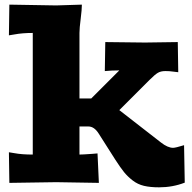

<svg xmlns="http://www.w3.org/2000/svg" viewBox="-20 -781 820 821"><path d="M330.1 -761.2Q330.1 -740.7 325 -700.4Q319.8 -660.2 319.8 -640.1V-359.9H370.1L490.2 -480Q458 -480 428.2 -477.1L430.2 -601.1L600.1 -599.1L740.2 -601.1L742.2 -472.2L717.8 -475.1Q705.6 -477.1 687 -477.1Q667.5 -477.1 654.8 -469.5Q642.1 -461.9 620.1 -439.9L490.2 -310.1L668 -171.9Q697.3 -148.9 720.2 -148.9Q730.5 -148.9 767.1 -160.2L770 0Q718.3 20 660.2 20Q622.6 20 595.7 13.7Q568.8 7.3 547.4 -9.3Q525.9 -25.9 510.5 -44.9Q495.1 -64 473.1 -98.1L401.9 -210Q382.8 -240.2 357.9 -240.2H319.8V-120.1Q333 -120.1 373 -123L397 -125L402.8 1L220.2 -2L20 1L18.1 -129.9L42 -126Q73.2 -120.1 120.1 -120.1V-640.1Q75.7 -640.1 42 -633.8L18.1 -629.9L20 -761.2L220.2 -757.8Z"/></svg>

Font: Zantroke
Style: Regular
Weight: 500
Foundry: gluk
Version: Version 0.36